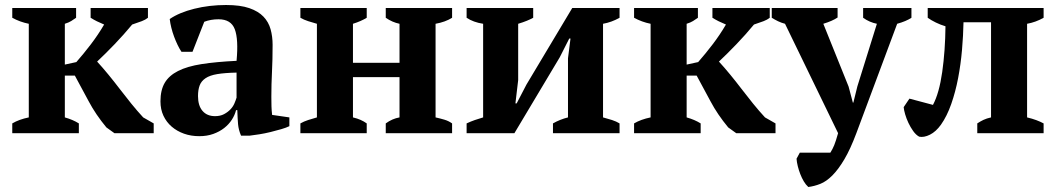

<svg xmlns="http://www.w3.org/2000/svg" viewBox="-20 -532 4218 767"><path d="M342 -500H571V-461Q561 -453 546.5 -447.5Q532 -442 508 -434Q474 -393 438 -355.5Q402 -318 368 -286Q390 -262 413 -234Q436 -206 458.5 -176.5Q481 -147 504.5 -118Q528 -89 552 -63L594 -39V0H437L405 -23Q362 -75 334.5 -127Q307 -179 279 -230H239V-63Q271 -54 295 -39V0H29V-39Q56 -55 95 -63V-437Q60 -444 29 -461V-500H284V-461Q274 -454 264.5 -448Q255 -442 239 -437V-274L285 -284Q314 -317 343 -355Q372 -393 396 -434Q379 -441 367 -447Q355 -453 342 -461Z M621 0ZM1064 -145Q1064 -123 1064.5 -107Q1065 -91 1067 -73L1136 -63V-28Q1124 -22 1103.5 -16Q1083 -10 1060.5 -4.5Q1038 1 1016 4.5Q994 8 977 10H943Q933 -13 931 -36Q929 -59 928 -92H923Q918 -72 906 -53.5Q894 -35 875.5 -20.5Q857 -6 832 3Q807 12 776 12Q743 12 715 2Q687 -8 666 -26Q645 -44 633 -69.5Q621 -95 621 -127Q621 -172 638 -201Q655 -230 691.5 -248.5Q728 -267 785.5 -276Q843 -285 925 -289Q933 -375 918 -415Q903 -455 853 -455Q822 -455 796 -445L749 -325H705Q697 -337 689.5 -352.5Q682 -368 675.5 -385.5Q669 -403 664.5 -421Q660 -439 658 -456Q696 -482 756 -497Q816 -512 883 -512Q940 -512 976 -499.5Q1012 -487 1032.5 -465.5Q1053 -444 1061 -415Q1069 -386 1069 -353Q1069 -293 1066.5 -244.5Q1064 -196 1064 -145ZM839 -68Q860 -68 875 -76Q890 -84 900.5 -95Q911 -106 916.5 -119Q922 -132 925 -142V-242Q878 -241 848 -236Q818 -231 801 -219.5Q784 -208 777.5 -190.5Q771 -173 771 -148Q771 -110 789 -89Q807 -68 839 -68Z M1445 0H1180V-39Q1194 -47 1211 -52.5Q1228 -58 1246 -63V-437Q1228 -442 1211 -447.5Q1194 -453 1180 -461V-500H1445V-461Q1422 -447 1390 -437V-281H1576V-437Q1547 -443 1521 -461V-500H1786V-461Q1759 -444 1720 -437V-63Q1738 -59 1755 -54Q1772 -49 1786 -39V0H1521V-39Q1547 -58 1576 -63V-224H1390V-63Q1407 -59 1420.5 -53Q1434 -47 1445 -39Z M1844 -500H2110V-461Q2099 -455 2084.5 -449Q2070 -443 2050 -437V-212L2039 -119H2044L2083 -194L2266 -500H2455V-461Q2423 -443 2389 -437V-63Q2408 -58 2425 -52.5Q2442 -47 2455 -39V0H2189V-39Q2217 -55 2249 -63V-299L2259 -378H2254L2216 -303L2035 0H1844V-39Q1861 -47 1877 -52.5Q1893 -58 1910 -63V-437Q1871 -443 1844 -461Z M2826 -500H3055V-461Q3045 -453 3030.5 -447.5Q3016 -442 2992 -434Q2958 -393 2922 -355.5Q2886 -318 2852 -286Q2874 -262 2897 -234Q2920 -206 2942.5 -176.5Q2965 -147 2988.5 -118Q3012 -89 3036 -63L3078 -39V0H2921L2889 -23Q2846 -75 2818.5 -127Q2791 -179 2763 -230H2723V-63Q2755 -54 2779 -39V0H2513V-39Q2540 -55 2579 -63V-437Q2544 -444 2513 -461V-500H2768V-461Q2758 -454 2748.5 -448Q2739 -442 2723 -437V-274L2769 -284Q2798 -317 2827 -355Q2856 -393 2880 -434Q2863 -441 2851 -447Q2839 -453 2826 -461Z M3078 0ZM3116 -437Q3101 -441 3088.5 -447Q3076 -453 3063 -461V-500H3326V-462Q3305 -448 3269 -437L3370 -186L3387 -122H3389L3405 -187L3483 -437Q3453 -443 3428 -461V-500H3621V-461Q3600 -447 3564 -437L3401 0Q3377 64 3353 104.5Q3329 145 3305 169Q3281 193 3257 202.5Q3233 212 3209 215Q3199 206 3191 192.5Q3183 179 3177 163.5Q3171 148 3167 132Q3163 116 3162 102L3175 78H3297Q3306 64 3312.5 48Q3319 32 3328 0Z M3707 -113Q3732 -160 3744 -244.5Q3756 -329 3757 -427Q3737 -433 3718.5 -442Q3700 -451 3686 -461V-500H4149V-461Q4117 -443 4083 -437V-63Q4104 -58 4120 -52Q4136 -46 4149 -39V0H3884V-39Q3896 -47 3908.5 -53Q3921 -59 3939 -63V-443H3829Q3828 -390 3823 -332.5Q3818 -275 3807.5 -220Q3797 -165 3780 -116.5Q3763 -68 3739 -34Q3719 -6 3695 6Q3671 18 3652 14Q3639 7 3628 -8.5Q3617 -24 3609 -41Q3601 -58 3596 -75Q3591 -92 3590 -104L3613 -138Z"/></svg>

Font: PT Serif
Style: Bold
Weight: 700
Designer: A.Korolkova, O.Umpeleva, V.Yefimov
Foundry: ParaType Ltd
Version: Version 1.000W OFL; ttfautohint (v1.6)